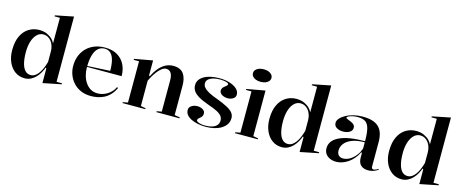

<svg xmlns="http://www.w3.org/2000/svg" viewBox="-42 -1372 4838 2014"><g transform="rotate(15 2377.0 -365.0)"><path d="M575 -745V-36H634V-25L435 15V-144L427 -152Q417 -124 400.5 -94.5Q384 -65 361 -40.5Q338 -16 307.5 -0.5Q277 15 240 15Q180 15 134.5 -18Q89 -51 64 -108.5Q39 -166 39 -238Q39 -331 69 -392.5Q99 -454 149.5 -484.5Q200 -515 260 -515Q309 -515 344.5 -499Q380 -483 403 -460.5Q426 -438 435 -415V-694H377V-705ZM316 -481Q275 -481 245 -451.5Q215 -422 199 -371Q183 -320 183 -255Q183 -182 196 -132.5Q209 -83 233.5 -58.5Q258 -34 292 -34Q318 -34 339 -47.5Q360 -61 378 -85.5Q396 -110 410 -142.5Q424 -175 435 -214V-328Q435 -359 426 -387.5Q417 -416 401 -436.5Q385 -457 363 -469Q341 -481 316 -481Z M974 -515Q1057 -515 1111 -482Q1165 -449 1192 -394Q1219 -339 1219 -270H840V-280L1089 -293Q1089 -360 1077 -407Q1065 -454 1039.5 -478.5Q1014 -503 973 -503Q933 -503 903.5 -477Q874 -451 858.5 -398.5Q843 -346 843 -264Q843 -219 854.5 -177.5Q866 -136 888.5 -102.5Q911 -69 944 -49.5Q977 -30 1021 -30Q1048 -30 1075 -38Q1102 -46 1126 -61Q1150 -76 1170 -97.5Q1190 -119 1203 -148L1214 -138Q1191 -91 1161.5 -61Q1132 -31 1098 -14.5Q1064 2 1029 8.5Q994 15 960 15Q898 15 850 -6Q802 -27 768.5 -63.5Q735 -100 717.5 -146.5Q700 -193 700 -243Q700 -306 720.5 -356Q741 -406 777.5 -441.5Q814 -477 864 -496Q914 -515 974 -515Z M1920 -10V0H1669V-10L1722 -20V-359Q1722 -412 1704 -439Q1686 -466 1652 -466Q1629 -466 1605.5 -448.5Q1582 -431 1560.5 -403.5Q1539 -376 1522 -347Q1505 -318 1495 -294V-20L1548 -10V0H1301V-10L1355 -20V-468H1297V-479L1495 -515V-351L1503 -344Q1528 -395 1559.5 -433.5Q1591 -472 1630 -493.5Q1669 -515 1716 -515Q1757 -515 1785 -502.5Q1813 -490 1829.5 -466.5Q1846 -443 1854 -410.5Q1862 -378 1862 -339V-20Z M2207 15Q2161 15 2120 6.5Q2079 -2 2047.5 -17.5Q2016 -33 1998 -55.5Q1980 -78 1980 -107Q1980 -129 1993 -143Q2006 -157 2026.5 -164.5Q2047 -172 2068 -172Q2091 -172 2110.5 -165Q2130 -158 2142 -145Q2154 -132 2154 -112Q2154 -98 2148 -86.5Q2142 -75 2129 -64Q2113 -52 2107.5 -44.5Q2102 -37 2102 -28Q2102 -21 2114 -13.5Q2126 -6 2148 -1Q2170 4 2200 4Q2241 4 2273 -6Q2305 -16 2323.5 -36.5Q2342 -57 2342 -89Q2342 -115 2326.5 -136Q2311 -157 2275 -176Q2239 -195 2176 -216Q2105 -241 2063.5 -266Q2022 -291 2004.5 -318.5Q1987 -346 1987 -378Q1987 -441 2049.5 -478Q2112 -515 2220 -515Q2278 -515 2327 -500Q2376 -485 2406 -458.5Q2436 -432 2436 -395Q2436 -375 2424 -361.5Q2412 -348 2392.5 -341Q2373 -334 2352 -334Q2336 -334 2320 -338Q2304 -342 2291 -349.5Q2278 -357 2270 -368.5Q2262 -380 2262 -394Q2262 -423 2292 -444Q2308 -456 2314 -463Q2320 -470 2320 -477Q2320 -482 2313.5 -487Q2307 -492 2294.5 -495.5Q2282 -499 2265 -501.5Q2248 -504 2228 -504Q2187 -504 2154 -495Q2121 -486 2101.5 -468.5Q2082 -451 2082 -424Q2082 -398 2102 -376.5Q2122 -355 2158.5 -336Q2195 -317 2246 -299Q2321 -271 2364.5 -247.5Q2408 -224 2427 -199Q2446 -174 2446 -143Q2446 -103 2426.5 -74Q2407 -45 2374 -25Q2341 -5 2298 5Q2255 15 2207 15Z M2641 -590Q2612 -590 2589.5 -598.5Q2567 -607 2554 -622.5Q2541 -638 2541 -658Q2541 -678 2554 -693.5Q2567 -709 2589.5 -717.5Q2612 -726 2641 -726Q2671 -726 2693.5 -717.5Q2716 -709 2729 -693.5Q2742 -678 2742 -658Q2742 -638 2729 -622.5Q2716 -607 2693.5 -598.5Q2671 -590 2641 -590ZM2522 0V-10L2576 -20V-468H2517V-479L2716 -515V-20L2770 -10V0Z M3368 -745V-36H3427V-25L3228 15V-144L3220 -152Q3210 -124 3193.5 -94.5Q3177 -65 3154 -40.5Q3131 -16 3100.5 -0.5Q3070 15 3033 15Q2973 15 2927.5 -18Q2882 -51 2857 -108.5Q2832 -166 2832 -238Q2832 -331 2862 -392.5Q2892 -454 2942.5 -484.5Q2993 -515 3053 -515Q3102 -515 3137.5 -499Q3173 -483 3196 -460.5Q3219 -438 3228 -415V-694H3170V-705ZM3109 -481Q3068 -481 3038 -451.5Q3008 -422 2992 -371Q2976 -320 2976 -255Q2976 -182 2989 -132.5Q3002 -83 3026.5 -58.5Q3051 -34 3085 -34Q3111 -34 3132 -47.5Q3153 -61 3171 -85.5Q3189 -110 3203 -142.5Q3217 -175 3228 -214V-328Q3228 -359 3219 -387.5Q3210 -416 3194 -436.5Q3178 -457 3156 -469Q3134 -481 3109 -481Z M3773 -515Q3833 -515 3876.5 -502Q3920 -489 3948 -462Q3976 -435 3989 -394Q4002 -353 4002 -298V-34Q4002 -22 4007.5 -15Q4013 -8 4023 -8Q4033 -8 4047.5 -14Q4062 -20 4077 -30V-20Q4064 -10 4046.5 -2Q4029 6 4009.5 10.5Q3990 15 3971 15Q3921 15 3891.5 -11.5Q3862 -38 3862 -98Q3862 -114 3862 -121.5Q3862 -129 3862 -133.5Q3862 -138 3862 -144L3854 -150Q3835 -111 3809.5 -80.5Q3784 -50 3753 -28.5Q3722 -7 3689 4Q3656 15 3623 15Q3586 15 3556 2Q3526 -11 3508 -36Q3490 -61 3490 -97Q3490 -181 3585.5 -226.5Q3681 -272 3862 -272Q3862 -357 3850 -406Q3838 -455 3808.5 -476Q3779 -497 3724 -497Q3691 -497 3665 -490.5Q3639 -484 3624 -476Q3609 -468 3609 -461Q3609 -456 3620 -450Q3631 -444 3658 -434Q3711 -415 3711 -377Q3711 -345 3682 -327.5Q3653 -310 3611 -310Q3570 -310 3541.5 -327.5Q3513 -345 3513 -379Q3513 -404 3534 -428Q3555 -452 3591.5 -472Q3628 -492 3675 -503.5Q3722 -515 3773 -515ZM3862 -260Q3778 -260 3724 -238Q3670 -216 3644 -181.5Q3618 -147 3618 -107Q3618 -83 3627 -67.5Q3636 -52 3651 -44.5Q3666 -37 3686 -37Q3708 -37 3732.5 -46Q3757 -55 3781 -74Q3805 -93 3826.5 -122Q3848 -151 3862 -192Z M4668 -745V-36H4727V-25L4528 15V-144L4520 -152Q4510 -124 4493.5 -94.5Q4477 -65 4454 -40.5Q4431 -16 4400.5 -0.5Q4370 15 4333 15Q4273 15 4227.5 -18Q4182 -51 4157 -108.5Q4132 -166 4132 -238Q4132 -331 4162 -392.5Q4192 -454 4242.5 -484.5Q4293 -515 4353 -515Q4402 -515 4437.5 -499Q4473 -483 4496 -460.5Q4519 -438 4528 -415V-694H4470V-705ZM4409 -481Q4368 -481 4338 -451.5Q4308 -422 4292 -371Q4276 -320 4276 -255Q4276 -182 4289 -132.5Q4302 -83 4326.5 -58.5Q4351 -34 4385 -34Q4411 -34 4432 -47.5Q4453 -61 4471 -85.5Q4489 -110 4503 -142.5Q4517 -175 4528 -214V-328Q4528 -359 4519 -387.5Q4510 -416 4494 -436.5Q4478 -457 4456 -469Q4434 -481 4409 -481Z"/></g></svg>

Font: Kalnia Medium
Style: Regular
Weight: 500
Designer: Frida Medrano
Foundry: Frida Medrano
Version: Version 1.105